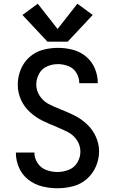

<svg xmlns="http://www.w3.org/2000/svg" viewBox="-20 -999 616 1027"><path d="M287 8Q329 8 370 -2.5Q411 -13 443.5 -41Q476 -69 493 -108.5Q510 -148 510 -190Q510 -231 492 -269.5Q474 -308 443 -336.5Q412 -365 375 -383Q338 -401 299 -416L298 -417Q267 -428 238.5 -443.5Q210 -459 192 -487Q174 -515 174 -547Q174 -577 189 -604.5Q204 -632 232 -644Q260 -656 290 -656Q318 -656 345.5 -645.5Q373 -635 388.5 -609.5Q404 -584 404 -555Q404 -554 404 -554H503V-556Q503 -596 487 -633.5Q471 -671 439.5 -697Q408 -723 369 -733Q330 -743 290 -743Q248 -743 208 -732Q168 -721 137 -693Q106 -665 90.5 -626Q75 -587 75 -546Q75 -504 92 -466Q109 -428 140 -399.5Q171 -371 208 -353Q245 -335 284 -320L285 -319Q315 -307 344 -292Q373 -277 391.5 -249Q410 -221 410 -188Q410 -157 393.5 -129.5Q377 -102 347.5 -90.5Q318 -79 287 -79Q257 -79 228 -89.5Q199 -100 181.5 -126Q164 -152 164 -182Q164 -183 165 -183H65V-181Q65 -140 82 -101.5Q99 -63 132 -37.5Q165 -12 205.5 -2Q246 8 287 8ZM234 -776H342L476 -919L394 -979L288 -844L182 -979L100 -919Z"/></svg>

Font: Iosevka Sparkle Medium
Style: Regular
Weight: 500
Designer: Belleve Invis
Foundry: Belleve Invis
Version: Version 4.5.0; ttfautohint (v1.8.3)